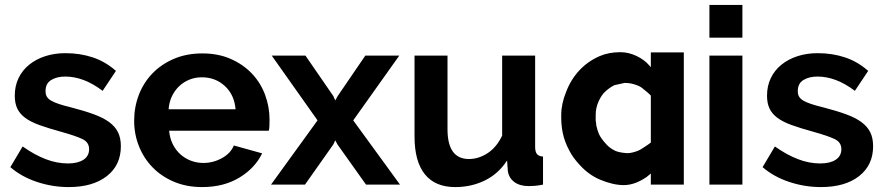

<svg xmlns="http://www.w3.org/2000/svg" viewBox="-20 -750 3593 780"><path d="M259 10Q193 10 130 -11Q67 -32 22 -71L72 -155Q120 -121 165.5 -103.5Q211 -86 256 -86Q296 -86 319 -101Q342 -116 342 -144Q342 -172 315 -185Q288 -198 227 -215Q176 -229 140 -242Q104 -255 82 -271.5Q60 -288 50 -309.5Q40 -331 40 -361Q40 -401 55.5 -433Q71 -465 99 -487.5Q127 -510 164.5 -522Q202 -534 246 -534Q305 -534 356.5 -517Q408 -500 451 -462L397 -381Q357 -411 319.5 -425Q282 -439 245 -439Q211 -439 188 -425Q165 -411 165 -380Q165 -366 170.5 -357Q176 -348 188 -341Q200 -334 219.5 -327.5Q239 -321 268 -314Q322 -300 360.5 -286Q399 -272 423.5 -254Q448 -236 459.5 -212.5Q471 -189 471 -156Q471 -79 414 -34.5Q357 10 259 10Z M801 10Q738 10 687 -11.5Q636 -33 600 -70Q564 -107 544.5 -156Q525 -205 525 -259Q525 -315 544 -364.5Q563 -414 599 -451.5Q635 -489 686.5 -511Q738 -533 802 -533Q866 -533 916.5 -511Q967 -489 1002.5 -452Q1038 -415 1056.5 -366Q1075 -317 1075 -264Q1075 -251 1074.5 -239Q1074 -227 1072 -219H667Q670 -188 682 -164Q694 -140 713 -123Q732 -106 756 -97Q780 -88 806 -88Q846 -88 881.5 -107.5Q917 -127 930 -159L1045 -127Q1016 -67 952.5 -28.5Q889 10 801 10ZM937 -306Q932 -365 893.5 -400.5Q855 -436 800 -436Q773 -436 749.5 -426.5Q726 -417 708 -400Q690 -383 678.5 -359Q667 -335 665 -306Z M1221 -524 1334 -360 1342 -342 1352 -360 1464 -524H1602L1415 -261L1605 0H1467L1351 -163L1342 -180L1334 -163L1219 0H1081L1270 -261L1084 -524Z M1829 10Q1748 10 1706 -42Q1664 -94 1664 -196V-524H1798V-225Q1798 -104 1885 -104Q1924 -104 1960.5 -127.5Q1997 -151 2020 -199V-524H2154V-154Q2154 -133 2161.5 -124Q2169 -115 2186 -114V0Q2166 4 2152.5 5Q2139 6 2128 6Q2092 6 2069.5 -10.5Q2047 -27 2043 -56L2040 -98Q2005 -44 1950 -17Q1895 10 1829 10Z M2514 2Q2471 2 2418 -20Q2371 -40 2335 -80Q2308 -109 2294 -136Q2273 -175 2266 -211Q2260 -241 2260 -273Q2260 -275 2260 -278Q2260 -280 2260 -283Q2260 -328 2280 -377Q2299 -427 2333.5 -464Q2368 -501 2416 -522Q2453 -538 2500 -538Q2533 -538 2565 -523Q2597 -508 2617 -485L2624 -477V-537H2758V0H2624V-45Q2612 -35 2607 -31Q2559 2 2514 2ZM2402 -242Q2408 -217 2413 -206Q2421 -188 2443 -164Q2457 -148 2480 -137Q2497 -130 2525 -128Q2538 -127 2555 -132Q2574 -137 2586 -145Q2610 -160 2623 -170L2624 -171V-361L2623 -363Q2611 -375 2594 -388H2593V-389Q2583 -398 2567 -404Q2543 -413 2521 -413Q2519 -413 2517 -413L2476 -404Q2456 -394 2439 -378Q2424 -365 2412 -338.5Q2400 -312 2400 -284Q2400 -279 2400 -274Q2399 -262 2402 -247Q2402 -247 2402 -245Z M2862 0V-524H2996V0ZM2862 -597V-730H2996V-597Z M3315 10Q3249 10 3186 -11Q3123 -32 3078 -71L3128 -155Q3176 -121 3221.5 -103.5Q3267 -86 3312 -86Q3352 -86 3375 -101Q3398 -116 3398 -144Q3398 -172 3371 -185Q3344 -198 3283 -215Q3232 -229 3196 -242Q3160 -255 3138 -271.5Q3116 -288 3106 -309.5Q3096 -331 3096 -361Q3096 -401 3111.5 -433Q3127 -465 3155 -487.5Q3183 -510 3220.5 -522Q3258 -534 3302 -534Q3361 -534 3412.5 -517Q3464 -500 3507 -462L3453 -381Q3413 -411 3375.5 -425Q3338 -439 3301 -439Q3267 -439 3244 -425Q3221 -411 3221 -380Q3221 -366 3226.5 -357Q3232 -348 3244 -341Q3256 -334 3275.5 -327.5Q3295 -321 3324 -314Q3378 -300 3416.5 -286Q3455 -272 3479.5 -254Q3504 -236 3515.5 -212.5Q3527 -189 3527 -156Q3527 -79 3470 -34.5Q3413 10 3315 10Z"/></svg>

Font: Oxford Sans
Style: Bold
Weight: 700
Designer: Matt McInerney, Pablo Impallari, Rodrigo Fuenzalida
Foundry: Matt McInerney, Pablo Impallari, Rodrigo Fuenzalida
Version: Version 3.000g; ttfautohint (v1.5) -l 8 -r 28 -G 28 -x 14 -D